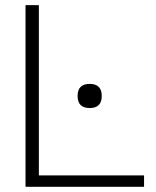

<svg xmlns="http://www.w3.org/2000/svg" viewBox="-20 -718 598 738"><path d="M129.4 -698.2V-43.9H533.7V0H78.1V-698.2ZM278.3 -349.1Q278.3 -395.5 324.7 -395.5Q371.1 -395.5 371.1 -349.1Q371.1 -302.7 324.7 -302.7Q278.3 -302.7 278.3 -349.1Z"/></svg>

Font: Sansation Light
Style: Light
Weight: 300
Designer: Bernd Montag
Version: Version 1.301